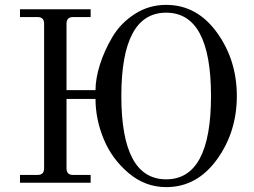

<svg xmlns="http://www.w3.org/2000/svg" viewBox="-20 -750 1042 788"><path d="M662 -14Q846 -14 846 -356Q846 -698 662 -698Q478 -698 478 -356Q478 -14 662 -14ZM62 0V-32H134Q161 -32 161 -59V-653Q161 -680 134 -680H62V-712H352V-680H280Q253 -680 253 -653V-380H372Q372 -427 390 -484.5Q408 -542 441.5 -598.5Q475 -655 533 -692.5Q591 -730 662 -730Q788 -730 870 -617Q952 -504 952 -356Q952 -208 870 -95Q788 18 662 18Q576 18 507.5 -40Q439 -98 405.5 -179.5Q372 -261 372 -344H253V-59Q253 -32 280 -32H352V0Z"/></svg>

Font: Old Standard TT
Style: Regular
Weight: 400
Designer: Alexey Kryukov <alexios@thessalonica.org.ru>
Version: Version 1.0